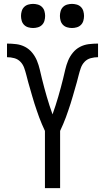

<svg xmlns="http://www.w3.org/2000/svg" viewBox="-20 -967 540 987"><path d="M211 0V-294Q203 -311 195.5 -328.5Q188 -346 181.5 -363.5Q175 -381 169 -399Q163 -417 157 -435Q151 -453 146 -471.5Q141 -490 135.5 -508Q130 -526 125 -544.5Q120 -563 115.5 -581Q111 -599 104.5 -617.5Q98 -636 85 -649.5Q72 -663 53.5 -668Q35 -673 16 -673V-743Q40 -743 64 -740Q88 -737 109 -726Q130 -715 145.5 -696Q161 -677 170 -655Q179 -633 184.5 -609.5Q190 -586 195.5 -563Q201 -540 207.5 -516.5Q214 -493 220.5 -470Q227 -447 234.5 -424.5Q242 -402 250 -379Q258 -402 265.5 -424.5Q273 -447 279.5 -470Q286 -493 292.5 -516.5Q299 -540 304.5 -563Q310 -586 315.5 -609.5Q321 -633 330 -655Q339 -677 354.5 -696Q370 -715 391 -726Q412 -737 436 -740Q460 -743 484 -743V-673Q465 -673 446.5 -668Q428 -663 415 -649.5Q402 -636 395.5 -617.5Q389 -599 384.5 -581Q380 -563 375 -544.5Q370 -526 364.5 -508Q359 -490 354 -471.5Q349 -453 343 -435Q337 -417 331 -399Q325 -381 318.5 -363.5Q312 -346 304.5 -328.5Q297 -311 289 -294V0ZM350 -823Q338 -823 325.5 -826.5Q313 -830 304 -839Q295 -848 291.5 -860.5Q288 -873 288 -885Q288 -897 291.5 -909.5Q295 -922 304 -931Q313 -940 325.5 -943.5Q338 -947 350 -947Q362 -947 374.5 -943.5Q387 -940 396 -931Q405 -922 408.5 -909.5Q412 -897 412 -885Q412 -873 408.5 -860.5Q405 -848 396 -839Q387 -830 374.5 -826.5Q362 -823 350 -823ZM150 -823Q138 -823 125.5 -826.5Q113 -830 104 -839Q95 -848 91.5 -860.5Q88 -873 88 -885Q88 -897 91.5 -909.5Q95 -922 104 -931Q113 -940 125.5 -943.5Q138 -947 150 -947Q162 -947 174.5 -943.5Q187 -940 196 -931Q205 -922 208.5 -909.5Q212 -897 212 -885Q212 -873 208.5 -860.5Q205 -848 196 -839Q187 -830 174.5 -826.5Q162 -823 150 -823Z"/></svg>

Font: Iosevka Custom
Style: Regular
Weight: 400
Monospace: yes
Designer: Belleve Invis
Foundry: Belleve Invis
Version: Version 32.5.0; ttfautohint (v1.8.4)